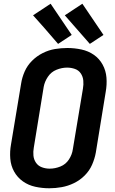

<svg xmlns="http://www.w3.org/2000/svg" viewBox="-20 -1000 616 1028"><path d="M244 8Q277 8 310.5 2Q344 -4 376 -19.5Q408 -35 433.5 -60.5Q459 -86 473 -118Q487 -150 493 -183L546 -508Q553 -547 550 -584.5Q547 -622 529.5 -654Q512 -686 482.5 -706.5Q453 -727 416 -735Q379 -743 341 -743Q308 -743 274.5 -737.5Q241 -732 209 -716Q177 -700 151.5 -674.5Q126 -649 112 -617Q98 -585 93 -552L39 -227Q32 -189 35 -151Q38 -113 55.5 -81.5Q73 -50 102.5 -29Q132 -8 169 0Q206 8 244 8ZM246 -97Q224 -97 204 -104.5Q184 -112 172.5 -129Q161 -146 159 -167Q157 -188 161 -210L214 -535Q219 -563 236.5 -589Q254 -615 282.5 -626.5Q311 -638 339 -638Q361 -638 381 -631Q401 -624 412.5 -607Q424 -590 426 -568.5Q428 -547 424 -525L370 -201Q366 -172 349 -146Q332 -120 303.5 -108.5Q275 -97 246 -97ZM461 -765 534 -813 421 -980 327 -918ZM291 -765 364 -813 251 -980 157 -918 215 -853Z"/></svg>

Font: Iosevka Sparkle
Style: Bold Italic
Weight: 700
Italic angle: -9°
Designer: Belleve Invis
Foundry: Belleve Invis
Version: Version 4.5.0; ttfautohint (v1.8.3)